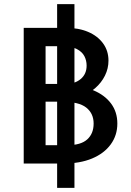

<svg xmlns="http://www.w3.org/2000/svg" viewBox="-20 -793 633 931"><path d="M285 -308 306 -378Q378 -378 433 -355Q488 -332 518.5 -291Q549 -250 549 -194Q549 -137 517 -93Q485 -49 426.5 -24.5Q368 0 287 0H95V-658H300Q361 -658 407 -638.5Q453 -619 479.5 -583Q506 -547 506 -499Q506 -461 489 -426.5Q472 -392 441.5 -365.5Q411 -339 371 -323.5Q331 -308 285 -308ZM174 -386H299Q343 -386 371.5 -410Q400 -434 400 -475Q400 -500 389 -521Q378 -542 352 -555.5Q326 -569 279 -569H201V-89H307Q372 -89 403 -117Q434 -145 434 -194Q434 -243 398 -271.5Q362 -300 278 -300H174ZM257 118V-773H341V118Z"/></svg>

Font: Ysabeau Office
Style: Bold
Weight: 700
Designer: Christian Thalmann (Catharsis Fonts)
Version: Version 2.001;gftools[0.9.30]; featfreeze: tnum,lnum,ss02